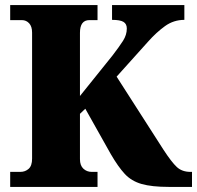

<svg xmlns="http://www.w3.org/2000/svg" viewBox="-20 -734 774 754"><path d="M20 0V-59H60Q79 -59 92.5 -71Q106 -83 106 -111V-606Q106 -630 94.5 -642.5Q83 -655 66 -655H20V-714H363V-655H331Q294 -655 294 -605V-357L421 -515Q448 -550 463 -573.5Q478 -597 478 -622Q478 -640 465 -648Q452 -656 420 -656V-714H704V-656Q662 -656 628 -631.5Q594 -607 562 -571L438 -433L622 -146Q654 -97 674.5 -78Q695 -59 728 -59H734V0H643Q576 0 536 -11.5Q496 -23 470 -51Q444 -79 415 -129L315 -307L294 -287V-109Q294 -84 307.5 -71.5Q321 -59 340 -59H363V0Z"/></svg>

Font: Noto Serif Armenian SemiCondensed Black
Style: Regular
Weight: 900
Width: 4
Designer: Monotype Design Team
Foundry: Monotype Imaging Inc.
Version: Version 2.008; ttfautohint (v1.8.4.7-5d5b)